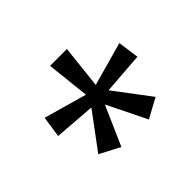

<svg xmlns="http://www.w3.org/2000/svg" viewBox="-99 -922 805 805"><g transform="rotate(-45 303.5 -519.0)"><path d="M138 -340 256 -499 73 -513 87 -607 278 -553 257 -745H357L336 -553L530 -607L543 -513L358 -499L478 -340L391 -293L305 -468L228 -293Z"/></g></svg>

Font: lbangla05
Style: Book
Weight: 400
Designer: Jelle Bosma - Monotype Design Team
Foundry: Monotype Imaging Inc.
Version: Version 2.003